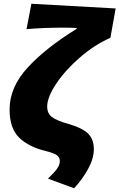

<svg xmlns="http://www.w3.org/2000/svg" viewBox="-20 -794 635 1021"><path d="M298 62Q298 41 280.5 30Q263 19 223 9Q132 -13 81.5 -62.5Q31 -112 31 -212Q31 -330 127 -434.5Q223 -539 388 -641V-645Q356 -647 321 -647Q207 -647 121 -639L147 -774L595 -749L567 -593Q483 -556 405 -488.5Q327 -421 279 -349Q231 -277 231 -228Q231 -191 255.5 -172Q280 -153 344 -135Q417 -114 448 -84Q479 -54 479 0Q479 48 449 103.5Q419 159 374 207L235 156Q249 142 264.5 126Q280 110 289 94.5Q298 79 298 62Z"/></svg>

Font: Nebula Sans Black
Style: Regular
Weight: 900
Italic angle: -9°
Designer: Paul D. Hunt for Adobe (as Source Sans)
Foundry: Nebula Entertainment & Broadcasting LLC
Version: Version 1.010